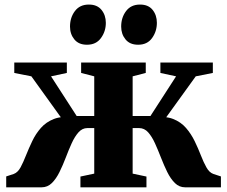

<svg xmlns="http://www.w3.org/2000/svg" viewBox="-20 -800 970 820"><path d="M6.5 0V-46.5L38.5 -57Q56 -63.5 67.8 -85.2Q79.5 -107 91.2 -136.8Q103 -166.5 117.8 -197.5Q132.5 -228.5 154.8 -253.8Q177 -279 210.5 -292Q244 -305 293 -298L280.5 -242.5L114 -474L41 -488.5V-533H265.5V-488.5L198 -474L307.5 -304.5H382.5V-474L326.5 -488.5V-533H602.5V-488.5L546.5 -474V-304.5H622.5L732 -474L665 -488.5V-533H889V-488.5L816 -474L649 -242.5L636.5 -298Q686 -305 719.2 -292Q752.5 -279 774.5 -253.5Q796.5 -228 811.5 -197Q826.5 -166 838 -136.2Q849.5 -106.5 861.8 -84.8Q874 -63 891.5 -57L923.5 -46.5V0H770.5Q745.5 0 727 -18.2Q708.5 -36.5 694.2 -65.5Q680 -94.5 667.5 -126.8Q655 -159 642 -187.8Q629 -216.5 612.8 -234.8Q596.5 -253 574 -253H546.5V-58.5L605.5 -46V0H323.5V-46L382.5 -58.5V-253H353Q331.5 -253 315.2 -234.8Q299 -216.5 286 -187.8Q273 -159 260.8 -126.8Q248.5 -94.5 234.2 -65.5Q220 -36.5 201.5 -18.2Q183 0 157.5 0ZM351 -609Q316 -609 297.5 -631.8Q279 -654.5 279 -686.5Q279 -725 300 -752.8Q321 -780.5 359 -780.5H360Q395 -780.5 413.5 -757.8Q432 -735 432 -702.5Q432 -666 411.2 -637.5Q390.5 -609 352 -609ZM569.5 -609Q534.5 -609 516 -631.8Q497.5 -654.5 497.5 -686.5Q497.5 -725 518.5 -752.8Q539.5 -780.5 577.5 -780.5H578.5Q613.5 -780.5 631.8 -757.8Q650 -735 650 -702.5Q650 -666 629.5 -637.5Q609 -609 570.5 -609Z"/></svg>

Font: Merriweather 72pt Black
Style: Regular
Weight: 900
Version: Version 2.100